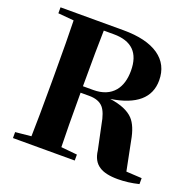

<svg xmlns="http://www.w3.org/2000/svg" viewBox="-133 -881 1035 1031"><g transform="rotate(20 385.0 -366.0)"><path d="M358 -390Q437 -390 478 -439Q513 -482 513 -556Q513 -709 359 -709H302Q299 -608 299 -390ZM764 -34V0Q703 15 645 15Q573 15 538 -9Q499 -34 492 -93L463 -231Q452 -296 429 -323Q403 -353 348 -353H299Q299 -145 302 -43L394 -34V0H41V-34L131 -43Q134 -144 134 -351V-395Q134 -602 131 -705L41 -713V-747H401Q532 -747 603 -698Q673 -649 673 -559Q673 -409 460 -376Q553 -363 594 -320Q628 -284 642 -204L675 -39Z"/></g></svg>

Font: Source Han Serif SC Heavy
Style: Regular
Weight: 900
Designer: Ryoko NISHIZUKA  (kana & ideographs); Frank Grießhammer (Latin, Greek & Cyrillic); Wenlong ZHANG  (bopomofo); Sandoll Co
Foundry: Adobe Systems Incorporated
Version: Version 1.001 October 20, 2017